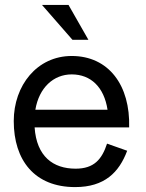

<svg xmlns="http://www.w3.org/2000/svg" viewBox="-20 -750 595 782"><path d="M340 -588 259 -730H151L275 -588ZM272 -522C131 -522 36 -402 36 -257C36 -97 121 12 286 12C406 12 465 -48 498 -136L416 -165C395 -101 363 -63 288 -63C196 -63 129 -113 121 -231H506C511 -402 423 -522 272 -522ZM272 -447C350 -447 404 -395 418 -303H124C139 -393 198 -447 272 -447Z"/></svg>

Font: Alpha Lyrae Medium
Style: Regular
Weight: 500
Designer: Nikolay Petroussenko, Plamen Motev
Foundry: Fontfabric LLC
Version: Version 1.000;hotconv 1.0.109;makeotfexe 2.5.65596